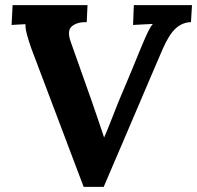

<svg xmlns="http://www.w3.org/2000/svg" viewBox="-20 -720 766 746"><path d="M726 -700 722 -634Q688 -633 662 -609Q636 -585 611 -527Q592 -483 573 -438.5Q554 -394 535 -349.5Q516 -305 497 -260.5Q478 -216 459 -171.5Q440 -127 421 -83Q402 -39 383 6H305L102 -531Q93 -556 85.5 -583Q78 -610 79 -626Q63 -625 49.5 -624.5Q36 -624 25 -623L29 -700H320L317 -634Q280 -635 259.5 -618Q239 -601 255 -557L335 -331Q350 -289 360.5 -257Q371 -225 384 -187H385Q398 -216 412.5 -254Q427 -292 441 -326Q456 -361 470.5 -396Q485 -431 499.5 -465.5Q514 -500 528 -535Q545 -576 555 -596.5Q565 -617 574 -627Q558 -626 533 -625Q508 -624 497 -623L500 -700Z"/></svg>

Font: Lora
Style: Italic
Weight: 400
Italic angle: -3°
Designer: Olga Karpushina, Alexei Vanyashin (Cyrillic)
Foundry: Cyreal
Version: Version 3.008